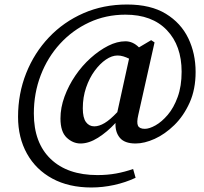

<svg xmlns="http://www.w3.org/2000/svg" viewBox="-20 -677 906 851"><path d="M347 -197Q347 -155 361 -136Q375 -117 398 -117Q419 -117 443.5 -131.5Q468 -146 500 -180L552 -417Q540 -423 527 -427Q514 -431 501 -431Q476 -431 449.5 -413Q423 -395 399.5 -363Q376 -331 361.5 -288.5Q347 -246 347 -197ZM581 -41Q532 -41 511 -66.5Q490 -92 492 -132Q455 -92 414.5 -66.5Q374 -41 337 -41Q303 -41 275.5 -67Q248 -93 248 -152Q248 -200 266 -249Q284 -298 314 -342Q344 -386 382 -420Q420 -454 459.5 -474Q499 -494 536 -494Q569 -494 596 -467L650 -499L665 -489L593 -168Q585 -134 591.5 -120Q598 -106 622 -106Q642 -106 669.5 -121.5Q697 -137 723.5 -168Q750 -199 767.5 -247Q785 -295 785 -359Q785 -475 719.5 -543.5Q654 -612 536 -612Q449 -612 375 -577.5Q301 -543 246 -483Q191 -423 160.5 -343.5Q130 -264 130 -174Q130 -44 204.5 27.5Q279 99 412 99Q456 99 494.5 92Q533 85 570 72L581 111Q536 132 485.5 143Q435 154 385 154Q285 154 212 114.5Q139 75 99.5 4Q60 -67 60 -159Q60 -262 96 -352.5Q132 -443 197 -511.5Q262 -580 350 -618.5Q438 -657 543 -657Q648 -657 715 -616Q782 -575 814.5 -507.5Q847 -440 847 -358Q847 -281 820.5 -222Q794 -163 752.5 -122.5Q711 -82 665.5 -61.5Q620 -41 581 -41Z"/></svg>

Font: Source Serif Pro SemiBold
Style: Italic
Weight: 600
Italic angle: -12°
Designer: Frank Grießhammer
Foundry: Adobe Systems Incorporated
Version: Version 3.001;hotconv 1.0.111;makeotfexe 2.5.65597